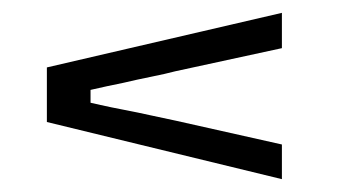

<svg xmlns="http://www.w3.org/2000/svg" viewBox="-20 -450 531 299"><path d="M419 -225V-171L53 -260V-345L419 -430V-375L253 -339Q238 -335 215.5 -330.5Q193 -326 172 -321Q147 -316 121 -310V-290Q121 -290 136.5 -286.5Q152 -283 173 -279Q194 -275 216.5 -270Q239 -265 254 -262Z"/></svg>

Font: Marvel
Style: Regular
Weight: 400
Designer: Carolina Trebol
Foundry: Carolina Trebol
Version: Version 1.001